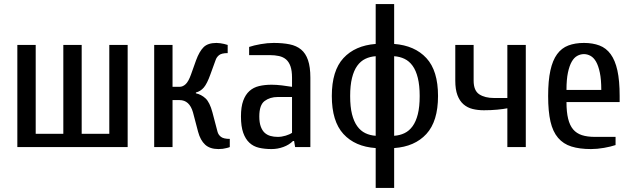

<svg xmlns="http://www.w3.org/2000/svg" viewBox="-20 -720 3099 940"><path d="M64.9 0V-500H154.8V-64.9H290V-500H379.9V-64.9H515.1V-500H605V0Z M734.9 0V-500H824.7V-294.9H858.9Q875 -294.9 888.9 -307.9Q902.8 -320.8 915 -355L939.9 -424.8Q956.1 -468.8 977.1 -489.3Q998 -509.8 1040 -509.8Q1048.8 -509.8 1058.8 -508.3Q1068.8 -506.8 1077.1 -504.9Q1086.9 -502 1094.7 -500V-460Q1064.9 -460 1052.5 -450Q1040 -439.9 1035.2 -424.8L1009.8 -355Q993.7 -310.1 977.8 -291.5Q961.9 -272.9 939 -267.1V-263.2Q965.8 -257.3 986.3 -238.3Q1006.8 -219.2 1020 -169.9L1044.9 -75.2Q1048.8 -60.1 1061.8 -50Q1074.7 -40 1105 -40V0Q1098.1 2.9 1088.9 4.9Q1071.8 9.8 1049.8 9.8Q1007.8 9.8 984.4 -11.7Q960.9 -33.2 949.7 -75.2L924.8 -169.9Q907.7 -230 858.9 -230H824.7V0Z M1159.7 -149.9Q1159.7 -196.8 1170.7 -226.8Q1181.6 -256.8 1201.2 -274.4Q1220.7 -292 1248.3 -298.6Q1275.9 -305.2 1309.6 -305.2Q1332.5 -305.2 1359.6 -302Q1386.7 -298.8 1409.7 -294.9V-339.8Q1409.7 -374 1402.1 -395.5Q1394.5 -417 1380.6 -429Q1366.7 -440.9 1346.2 -445.6Q1325.7 -450.2 1299.8 -450.2H1199.7V-490.2Q1222.7 -498 1256.1 -503.9Q1289.6 -509.8 1319.8 -509.8Q1364.7 -509.8 1398.2 -502.9Q1431.6 -496.1 1454.1 -477.5Q1476.6 -459 1488 -425.5Q1499.5 -392.1 1499.5 -339.8V0H1424.8L1419.9 -29.8H1414.6Q1395.5 -10.7 1367.4 -0.5Q1339.4 9.8 1309.6 9.8Q1275.4 9.8 1248 3.4Q1220.7 -2.9 1201.2 -21Q1181.6 -39.1 1170.7 -70.1Q1159.7 -101.1 1159.7 -149.9ZM1249.5 -149.9Q1249.5 -120.1 1256.6 -100.6Q1263.7 -81.1 1275.6 -70.1Q1287.6 -59.1 1304.2 -54.4Q1320.8 -49.8 1339.8 -49.8Q1358.9 -49.8 1378.9 -55.9Q1398.9 -62 1409.7 -69.8V-245.1H1339.8Q1301.8 -245.1 1275.6 -225.6Q1249.5 -206.1 1249.5 -149.9Z M1604.5 -250Q1604.5 -374 1661.4 -435.5Q1718.3 -497.1 1819.3 -504.9V-700.2H1909.7V-504.9Q2010.7 -497.1 2067.6 -435.5Q2124.5 -374 2124.5 -250Q2124.5 -126 2067.4 -64Q2010.3 -2 1909.7 4.9V200.2H1819.3V4.9Q1718.3 -2 1661.4 -64Q1604.5 -126 1604.5 -250ZM1694.3 -250Q1694.3 -196.8 1703.4 -160.9Q1712.4 -125 1729 -102.1Q1745.6 -79.1 1768.6 -68.1Q1791.5 -57.1 1819.3 -55.2V-444.8Q1791.5 -442.9 1768.6 -431.9Q1745.6 -420.9 1729 -397.9Q1712.4 -375 1703.4 -338.4Q1694.3 -301.8 1694.3 -250ZM1909.7 -55.2Q1937.5 -57.1 1960.4 -68.1Q1983.4 -79.1 2000 -102.1Q2016.6 -125 2025.6 -160.9Q2034.7 -196.8 2034.7 -250Q2034.7 -301.8 2025.6 -338.4Q2016.6 -375 2000 -397.9Q1983.4 -420.9 1960.4 -431.9Q1937.5 -442.9 1909.7 -444.8Z M2209 -325.2V-500H2298.8V-325.2Q2298.8 -276.4 2326.4 -258.3Q2354 -240.2 2398.9 -240.2H2463.9V-500H2554.2V0H2463.9V-189.9Q2444.8 -186 2414.1 -183.1Q2383.3 -180.2 2349.1 -180.2Q2319.3 -180.2 2293.7 -186.5Q2268.1 -192.9 2249 -209.5Q2230 -226.1 2219.5 -254.2Q2209 -282.2 2209 -325.2Z M2663.6 -250Q2663.6 -325.2 2674.6 -375Q2685.5 -424.8 2707.5 -454.8Q2729.5 -484.9 2762.5 -497.3Q2795.4 -509.8 2838.9 -509.8Q2881.8 -509.8 2914.8 -497.3Q2947.8 -484.9 2969.7 -454.8Q2991.7 -424.8 3002.7 -375Q3013.7 -325.2 3013.7 -250V-220.2H2753.4Q2753.4 -171.4 2761.5 -138.7Q2769.5 -106 2786.1 -86.4Q2802.7 -66.9 2829.1 -58.3Q2855.5 -49.8 2893.6 -49.8H2993.7V-9.8Q2970.7 -2 2937.3 3.9Q2903.8 9.8 2873.5 9.8Q2817.4 9.8 2777.6 -2.7Q2737.8 -15.1 2712.2 -45.2Q2686.5 -75.2 2675 -125Q2663.6 -174.8 2663.6 -250ZM2753.4 -279.8H2923.8Q2923.8 -330.6 2916.7 -364.3Q2909.7 -397.9 2898.2 -418Q2886.7 -438 2871.1 -446.5Q2855.5 -455.1 2838.9 -455.1Q2821.8 -455.1 2806.2 -446.5Q2790.5 -438 2779.1 -418Q2767.6 -397.9 2760.5 -364.5Q2753.4 -331.1 2753.4 -279.8Z"/></svg>

Font: 
Style: .
Weight: 400
Designer: Jovanny Lemonad
Foundry: Jovanny Lemonad
Version: Version 1.002